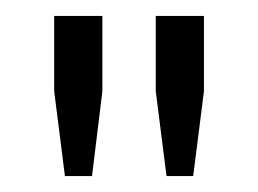

<svg xmlns="http://www.w3.org/2000/svg" viewBox="-20 -820 324 241"><path d="M61.5 -599 48 -705.5V-800H108.5V-705.5L95.5 -599ZM189 -599 175.5 -705.5V-800H236V-705.5L222.5 -599Z"/></svg>

Font: Big Shoulders Stencil Text Thin Light
Style: Regular
Weight: 300
Version: Version 2.001